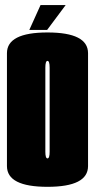

<svg xmlns="http://www.w3.org/2000/svg" viewBox="-20 -735 376 760"><path d="M168 4.5Q7.5 4.5 7.5 -77.5V-524.5Q7.5 -606.5 168 -606.5Q328.5 -606.5 328.5 -524.5V-77.5Q328.5 4.5 168 4.5ZM168 -108Q176.5 -108 176.5 -134.5V-467Q176.5 -494 168 -494Q159.5 -494 159.5 -467V-134.5Q159.5 -108 168 -108ZM96 -616.5 140.5 -715H240L166.5 -616.5Z"/></svg>

Font: Anybody UltraCondensed ExtraBold
Style: Regular
Weight: 800
Width: 1
Designer: Tyler Finck
Foundry: Etcetera Type Company
Version: Version 1.010; ttfautohint (v1.8.3) -l 8 -r 50 -G 200 -x 14 